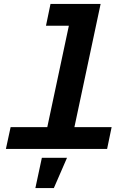

<svg xmlns="http://www.w3.org/2000/svg" viewBox="-20 -758 690 977"><path d="M197 0 354 -738H492L335 0ZM10 0 34 -111H548L525 0ZM214 -627 237 -738H423L399 -627ZM160 199 193 45H321L254 199Z"/></svg>

Font: Azeret Mono Thin SemiBold
Style: Italic
Weight: 600
Italic angle: -12°
Version: Version 1.002